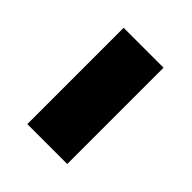

<svg xmlns="http://www.w3.org/2000/svg" viewBox="-22 -420 296 296"><g transform="rotate(-45 125.5 -272.5)"><path d="M20 -229V-316H230V-229Z"/></g></svg>

Font: Noto Serif ExtraCondensed SemiBold
Style: Regular
Weight: 600
Width: 2
Designer: Monotype Design Team
Foundry: Monotype Imaging Inc.
Version: Version 2.015; ttfautohint (v1.8.4.7-5d5b)